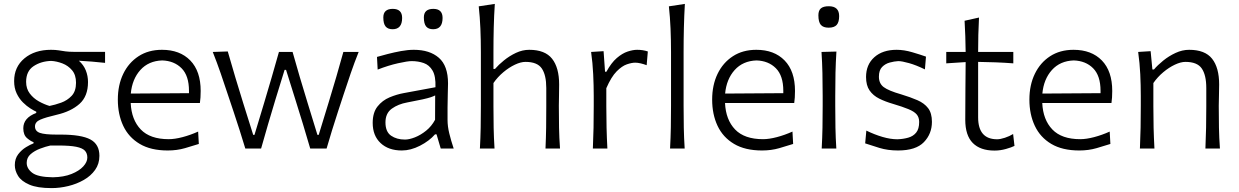

<svg xmlns="http://www.w3.org/2000/svg" viewBox="-20 -762 6354 985"><path d="M244.5 203Q171.5 203 130.5 185.2Q89.5 167.5 72.8 140.5Q56 113.5 56 85Q56 52 73.5 29.2Q91 6.5 113.8 -7.2Q136.5 -21 152 -26.5V-33Q139 -36.5 119.2 -53Q99.5 -69.5 99.5 -104Q99.5 -157.5 166 -182.5V-189Q154.5 -194 135.8 -205.8Q117 -217.5 97.8 -236.5Q78.5 -255.5 65.5 -282.8Q52.5 -310 52.5 -346Q52.5 -418.5 105.2 -462.5Q158 -506.5 241.5 -506.5Q264 -506.5 280.8 -503.8Q297.5 -501 315.5 -498.5Q333.5 -496 360 -496H519V-439.5Q484.5 -443.5 451.2 -446Q418 -448.5 384.5 -450.5Q409 -429 420.2 -400.8Q431.5 -372.5 431.5 -341Q431.5 -268 387.8 -229Q344 -190 270 -173Q214 -160 186.8 -148.2Q159.5 -136.5 159.5 -113.5Q159.5 -89 184.8 -80.2Q210 -71.5 269.5 -71.5H291.5Q397.5 -71.5 443.8 -46.5Q490 -21.5 490 37.5Q490 78.5 468 109.5Q446 140.5 409.8 161.2Q373.5 182 330.2 192.5Q287 203 244.5 203ZM234 -218.5Q262 -224 293.5 -235.2Q325 -246.5 347.5 -270.2Q370 -294 370 -337.5Q370 -377.5 349.8 -401.5Q329.5 -425.5 300 -436.8Q270.5 -448 242.5 -449.5Q190.5 -448 152.2 -422.5Q114 -397 114 -342Q114 -307 132.8 -282.2Q151.5 -257.5 179.2 -242Q207 -226.5 234 -218.5ZM251 147.5Q307.5 146.5 347 130.5Q386.5 114.5 407.2 91.8Q428 69 428 46.5Q428 24.5 415.5 11Q403 -2.5 370.8 -9Q338.5 -15.5 279.5 -15.5H238.5Q213.5 -10 185.2 0.8Q157 11.5 137 29Q117 46.5 117 73.5Q117 103 145.8 124.8Q174.5 146.5 251 147.5Z M840.5 10Q753.5 10 696.8 -23.8Q640 -57.5 612.2 -116.5Q584.5 -175.5 584.5 -251Q584.5 -325.5 612.2 -383Q640 -440.5 690.8 -473.5Q741.5 -506.5 811 -506.5Q903 -506.5 956.2 -451.8Q1009.5 -397 1009.5 -295.5Q1009.5 -259.5 1005.5 -233.5H650.5Q654.5 -147.5 702.2 -97.8Q750 -48 845.5 -48Q876.5 -48 916.5 -58.5Q956.5 -69 996.5 -87L1000 -23.5Q970.5 -14 929.2 -2Q888 10 840.5 10ZM812 -452Q742 -449.5 700 -402.8Q658 -356 651 -282L949.5 -284Q949.5 -287 949.5 -290Q949.5 -293 949.5 -296Q949.5 -373.5 911.5 -411.8Q873.5 -450 812 -452Z M1238.5 0Q1224.5 -46.5 1209.5 -93.5Q1194.5 -140.5 1178.5 -188.5L1149 -276.5Q1131 -331.5 1112.2 -385.8Q1093.5 -440 1071.5 -495.5L1148.5 -498Q1166.5 -434.5 1187.5 -364.5Q1208.5 -294.5 1228.5 -230.5L1279 -70H1285.5L1335 -234Q1354.5 -299 1373.5 -364.2Q1392.5 -429.5 1411 -495.5H1481Q1498.5 -433 1518 -366.8Q1537.5 -300.5 1557.5 -236L1608.5 -70H1615L1666.5 -238Q1686 -301 1705.8 -369.5Q1725.5 -438 1741.5 -495.5H1820Q1798 -440.5 1779.2 -385.8Q1760.5 -331 1742.5 -276.5L1714 -189.5Q1698.5 -141.5 1683.5 -93.8Q1668.5 -46 1655.5 0H1571.5Q1554 -61 1534 -126.2Q1514 -191.5 1495.5 -250.5L1447.5 -403.5H1440L1392.5 -249.5Q1374.5 -190 1355.5 -125.5Q1336.5 -61 1319.5 0Z M2041.5 10Q1973 10 1932.5 -28Q1892 -66 1892 -131.5Q1892 -184.5 1916.8 -215.8Q1941.5 -247 1978.5 -262.5Q2015.5 -278 2052 -284.5L2214 -314.5Q2216 -371 2199.2 -399.8Q2182.5 -428.5 2154 -438.5Q2125.5 -448.5 2092 -448.5Q2071 -448.5 2021.8 -437.5Q1972.5 -426.5 1917.5 -405L1914 -470Q1936.5 -476.5 1969.2 -485Q2002 -493.5 2037.2 -500Q2072.5 -506.5 2103 -506.5Q2184.5 -506.5 2231.5 -465.5Q2278.5 -424.5 2278.5 -334Q2278.5 -312 2277.2 -277.8Q2276 -243.5 2276 -211V-146.5Q2276 -114 2284.8 -78Q2293.5 -42 2307.5 0H2241L2219.5 -73H2212Q2182.5 -39 2134.8 -14.5Q2087 10 2041.5 10ZM2057.5 -46Q2079.5 -46 2108.8 -57.5Q2138 -69 2166 -91.5Q2194 -114 2212 -147.5L2212.5 -272.5Q2204 -268 2190 -263.2Q2176 -258.5 2148 -252.2Q2120 -246 2069.5 -236.5Q2022.5 -228 1990 -204.5Q1957.5 -181 1957.5 -134Q1957.5 -86 1986.2 -66Q2015 -46 2057.5 -46ZM2202 -612Q2178 -612 2166.2 -626.2Q2154.5 -640.5 2154.5 -672.5Q2154.5 -716.5 2203 -716.5Q2250.5 -716.5 2250.5 -670Q2250.5 -612 2202 -612ZM1994 -612Q1970 -612 1958.2 -626.2Q1946.5 -640.5 1946.5 -672.5Q1946.5 -716.5 1995 -716.5Q2043 -716.5 2043 -670Q2043 -612 1994 -612Z M2442 0Q2445 -55.5 2446 -107Q2447 -158.5 2447 -219.5V-494Q2447 -557 2444.5 -615.5Q2442 -674 2436 -729.5L2518.5 -742Q2514.5 -681.5 2513 -620.2Q2511.5 -559 2511.5 -494V-408.5H2519.5Q2537.5 -429.5 2565.5 -452.2Q2593.5 -475 2627 -490.8Q2660.5 -506.5 2695 -506.5Q2776 -506.5 2812.2 -460.8Q2848.5 -415 2848.5 -328.5Q2848.5 -296.5 2847.8 -268.8Q2847 -241 2847 -219.5Q2847 -158.5 2848 -107Q2849 -55.5 2853 0H2778.5Q2781 -55.5 2781.8 -106.8Q2782.5 -158 2782.5 -217V-310.5Q2782.5 -377 2759.5 -410.8Q2736.5 -444.5 2676 -444.5Q2651.5 -444.5 2621.5 -430.2Q2591.5 -416 2562.2 -391.5Q2533 -367 2511.5 -336V-217Q2511.5 -158 2512.5 -106.8Q2513.5 -55.5 2517 0Z M3021.5 0Q3024 -55.5 3025 -107Q3026 -158.5 3026 -219.5V-269.5Q3026 -324 3023.2 -381.2Q3020.5 -438.5 3012.5 -495.5L3076.5 -499.5L3084 -394H3091Q3116 -440 3144.2 -464.2Q3172.5 -488.5 3199.8 -497.5Q3227 -506.5 3248.5 -506.5Q3278.5 -506.5 3303.5 -498L3297.5 -427.5Q3283 -433 3267.2 -436.8Q3251.5 -440.5 3239 -440.5Q3221 -440.5 3196 -432Q3171 -423.5 3143.5 -395.8Q3116 -368 3090.5 -309.5V-217Q3090.5 -158 3091.8 -106.8Q3093 -55.5 3096 0Z M3417.5 0Q3420.5 -55.5 3421.5 -107Q3422.5 -158.5 3422.5 -219.5V-494Q3422.5 -557 3420 -615.5Q3417.5 -674 3411.5 -729.5L3493.5 -742Q3490 -681.5 3488.5 -620.2Q3487 -559 3487 -494V-219.5Q3487 -158.5 3488 -107Q3489 -55.5 3492.5 0Z M3889.5 10Q3802.5 10 3745.8 -23.8Q3689 -57.5 3661.2 -116.5Q3633.5 -175.5 3633.5 -251Q3633.5 -325.5 3661.2 -383Q3689 -440.5 3739.8 -473.5Q3790.5 -506.5 3860 -506.5Q3952 -506.5 4005.2 -451.8Q4058.5 -397 4058.5 -295.5Q4058.5 -259.5 4054.5 -233.5H3699.5Q3703.5 -147.5 3751.2 -97.8Q3799 -48 3894.5 -48Q3925.5 -48 3965.5 -58.5Q4005.5 -69 4045.5 -87L4049 -23.5Q4019.5 -14 3978.2 -2Q3937 10 3889.5 10ZM3861 -452Q3791 -449.5 3749 -402.8Q3707 -356 3700 -282L3998.5 -284Q3998.5 -287 3998.5 -290Q3998.5 -293 3998.5 -296Q3998.5 -373.5 3960.5 -411.8Q3922.5 -450 3861 -452Z M4195.5 0Q4198.5 -55.5 4199.5 -107Q4200.5 -158.5 4200.5 -219.5V-269.5Q4200.5 -334 4199.2 -387Q4198 -440 4194.5 -495.5L4271 -497.5Q4267.5 -442 4266.2 -388.5Q4265 -335 4265 -269.5V-219.5Q4265 -158.5 4266 -107Q4267 -55.5 4270.5 0ZM4231 -620Q4203.5 -620 4191 -634.5Q4178.5 -649 4178.5 -683.5Q4178.5 -708 4191.2 -719Q4204 -730 4232 -730Q4285 -730 4285 -679.5Q4285 -648 4272.2 -634Q4259.5 -620 4231 -620Z M4587 10Q4534.5 10 4491.5 -3.2Q4448.5 -16.5 4418.5 -26.5L4424.5 -92Q4466.5 -71.5 4507.5 -59.5Q4548.5 -47.5 4584 -47.5Q4614 -48.5 4639.5 -55.8Q4665 -63 4680.2 -81.8Q4695.5 -100.5 4695.5 -136.5Q4695.5 -160 4682.8 -175Q4670 -190 4640.2 -202.2Q4610.5 -214.5 4560 -229.5Q4522 -240.5 4490.8 -256Q4459.5 -271.5 4441.2 -297.8Q4423 -324 4423 -367Q4423 -430.5 4465.5 -468.5Q4508 -506.5 4580 -506.5Q4618 -506.5 4660.2 -494Q4702.5 -481.5 4730.5 -471.5L4725 -406Q4680 -428 4643.5 -438.2Q4607 -448.5 4588.5 -448.5Q4568 -447.5 4544.8 -441.2Q4521.5 -435 4505.2 -418.2Q4489 -401.5 4489 -368.5Q4489 -333.5 4513.8 -315Q4538.5 -296.5 4603 -278Q4651 -263.5 4686.5 -248Q4722 -232.5 4741.5 -207Q4761 -181.5 4761 -137Q4761 -75.5 4719.8 -32.8Q4678.5 10 4587 10Z M5082 10.5Q5009 10.5 4970.5 -28.5Q4932 -67.5 4932 -147.5Q4932 -230 4932.8 -306.5Q4933.5 -383 4934 -443.5L4834.5 -437V-495.5H4934Q4933.5 -538 4932.2 -576.2Q4931 -614.5 4928.5 -655.5L5002.5 -672Q5000 -622.5 4999 -583Q4998 -543.5 4998 -495.5H5178.5V-437Q5133.5 -440.5 5087.8 -442.2Q5042 -444 4998 -444.5V-160Q4998 -47.5 5095.5 -47.5Q5111.5 -47.5 5135.2 -55.2Q5159 -63 5177.5 -74.5L5184.5 -13.5Q5170 -6 5140.8 2.2Q5111.5 10.5 5082 10.5Z M5517 10Q5430 10 5373.2 -23.8Q5316.5 -57.5 5288.8 -116.5Q5261 -175.5 5261 -251Q5261 -325.5 5288.8 -383Q5316.5 -440.5 5367.2 -473.5Q5418 -506.5 5487.5 -506.5Q5579.5 -506.5 5632.8 -451.8Q5686 -397 5686 -295.5Q5686 -259.5 5682 -233.5H5327Q5331 -147.5 5378.8 -97.8Q5426.5 -48 5522 -48Q5553 -48 5593 -58.5Q5633 -69 5673 -87L5676.5 -23.5Q5647 -14 5605.8 -2Q5564.5 10 5517 10ZM5488.5 -452Q5418.5 -449.5 5376.5 -402.8Q5334.5 -356 5327.5 -282L5626 -284Q5626 -287 5626 -290Q5626 -293 5626 -296Q5626 -373.5 5588 -411.8Q5550 -450 5488.5 -452Z M5828 0Q5830.5 -55.5 5831.5 -107Q5832.5 -158.5 5832.5 -219.5V-269.5Q5832.5 -324 5829.8 -381.2Q5827 -438.5 5819 -495.5L5883 -499.5L5892 -405.5H5900Q5918.5 -427.5 5947.5 -451Q5976.5 -474.5 6011 -490.5Q6045.5 -506.5 6080.5 -506.5Q6162 -506.5 6198.2 -460.8Q6234.5 -415 6234.5 -328.5Q6234.5 -296.5 6233.5 -268.8Q6232.5 -241 6232.5 -219.5Q6232.5 -158.5 6233.5 -107Q6234.5 -55.5 6238.5 0H6164Q6166.5 -55.5 6167.5 -106.8Q6168.5 -158 6168.5 -217V-310.5Q6168.5 -377 6145.2 -410.8Q6122 -444.5 6061.5 -444.5Q6037.5 -444.5 6007.2 -430.2Q5977 -416 5947.8 -391.5Q5918.5 -367 5897 -336V-217Q5897 -158 5898.2 -106.8Q5899.5 -55.5 5902.5 0Z"/></svg>

Font: Commissioner Flair Light
Style: Regular
Weight: 300
Designer: Kostas Bartsokas
Foundry: Kostas Bartsokas
Version: Version 1.000; ttfautohint (v1.8.3)